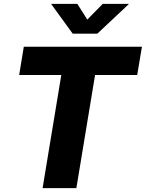

<svg xmlns="http://www.w3.org/2000/svg" viewBox="-20 -968 750 988"><path d="M78.6 -582 102.5 -727.5H710.4L686 -582H469.2L373 0H199.2L295.4 -582ZM377.9 -948.2 429.2 -867.2 508.8 -948.2H642.6L642.1 -946.3L481 -794.9H354L244.1 -946.3L244.6 -948.2Z"/></svg>

Font: Inter 24pt ExtraBold
Style: Italic
Weight: 800
Italic angle: -9.3988°
Designer: Rasmus Andersson
Foundry: rsms
Version: Version 4.001;git-66647c0bb